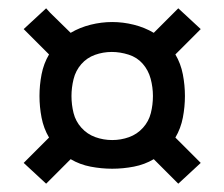

<svg xmlns="http://www.w3.org/2000/svg" viewBox="-20 -571 540 462"><path d="M409 -129 350 -188Q328 -175 302 -170Q276 -165 250 -165Q224 -165 198 -170Q172 -175 150 -188L91 -129L37 -179L98 -240Q85 -262 80 -288Q75 -314 75 -340Q75 -366 80 -392Q85 -418 98 -440L37 -501L91 -551L101 -540L150 -492Q172 -505 198 -511.5Q224 -518 250 -518Q276 -518 302 -511.5Q328 -505 350 -492L409 -551L463 -501L402 -440Q415 -418 420 -392Q425 -366 425 -340Q425 -314 420 -288Q415 -262 402 -240L463 -179ZM250 -234Q271 -234 290.5 -241Q310 -248 324 -263.5Q338 -279 343 -299Q348 -319 348 -340Q348 -361 342.5 -381.5Q337 -402 323.5 -417.5Q310 -433 289.5 -439.5Q269 -446 249 -446Q228 -446 208.5 -439Q189 -432 175.5 -416.5Q162 -401 157 -380.5Q152 -360 152 -340Q152 -319 157 -299Q162 -279 176 -263.5Q190 -248 209.5 -241Q229 -234 250 -234Z"/></svg>

Font: iosevka_custom_sans_ss08
Style: Regular
Weight: 400
Designer: Belleve Invis
Foundry: Belleve Invis
Version: Version 10.3.0; ttfautohint (v1.8.3)